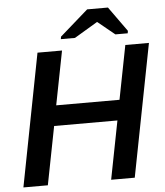

<svg xmlns="http://www.w3.org/2000/svg" viewBox="-59 -941 852 993"><g transform="rotate(-5 367.0 -444.5)"><path d="M208 -302.7 148.9 0H22L155.3 -688H282.7L228 -408.2H556.6L611.3 -688H733.9L600.1 0H477.5L536.6 -302.7ZM475.1 -818.8 355 -747.1H281.7L283.7 -759.8L430.7 -888.7H538.6L630.9 -759.8L628.9 -747.1H564.9L477.1 -818.8Z"/></g></svg>

Font: Arimo SemiBold
Style: Italic
Weight: 600
Italic angle: -12°
Version: Version 1.33